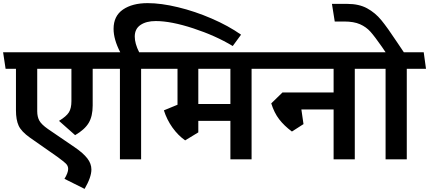

<svg xmlns="http://www.w3.org/2000/svg" viewBox="-40 -1028 2769 1239"><path d="M420.9 -375V-584H200.2V-310.1Q200.2 -274.9 213.6 -250Q227.1 -225.1 269 -195.8L442.9 -77.1Q497.1 -40 523.4 -6.1Q549.8 27.8 549.8 65.9Q549.8 115.7 505.9 190.9L376 126Q399.9 86.9 399.9 62Q399.9 42 385 27.6Q370.1 13.2 330.1 -16.1L152.8 -140.1Q97.7 -179.2 80.3 -217Q63 -254.9 63 -315.9V-584H-3.9L-20 -690.9H645L660.2 -584H558.1V-347.2Q558.1 -278.3 532.5 -235.1Q506.8 -191.9 444.8 -155.8L340.8 -248Q388.2 -276.9 404.5 -303Q420.9 -329.1 420.9 -375Z M829.6 -792Q829.6 -747.1 857.9 -690.9H980L994.6 -584H870.6V0H733.9V-584H628.9L612.8 -690.9H735.8Q692.9 -773.9 692.9 -841.8Q692.9 -924.8 753.4 -966.3Q814 -1007.8 912.6 -1007.8Q999.5 -1007.8 1108.6 -981.4Q1217.8 -955.1 1325.7 -908.4Q1433.6 -861.8 1515.6 -804.2L1461.9 -731Q1351.1 -797.9 1207.5 -845Q1064 -892.1 964.8 -892.1Q903.8 -892.1 866.7 -866.9Q829.6 -841.8 829.6 -792Z M1583.5 0H1446.8V-248H1239.7V-173.8L1154.8 -122.1Q1107.9 -155.3 1072.3 -205.6Q1036.6 -255.9 1017.6 -315.9L1105.5 -352.1V-584H964.8L948.7 -690.9H1692.9L1707.5 -584H1583.5ZM1239.7 -584V-356.9H1446.8V-584Z M2249.5 0H2112.8V-321.8H1904.8L1918.5 -227.1L1843.8 -179.2Q1793.9 -216.3 1761.7 -258.1Q1729.5 -299.8 1710.4 -360.8L1782.7 -431.2H2112.8V-584H1678.7L1662.6 -690.9H2358.4L2373.5 -584H2249.5Z M2585 0H2448.2V-584H2343.3L2327.1 -690.9H2448.2Q2437 -706.1 2424.3 -726.1Q2378.4 -792 2350.8 -823Q2323.2 -854 2283.2 -871.6Q2243.2 -889.2 2181.2 -889.2H2120.1L2102.1 -1002.9H2202.1Q2276.4 -1002.9 2328.9 -974.4Q2381.3 -945.8 2420.7 -897.9Q2460 -850.1 2522.9 -754.9L2565.9 -690.9H2694.3L2709 -584H2585Z"/></svg>

Font: Kadwa
Style: Bold
Weight: 700
Designer: Sol Matas
Foundry: Sol Matas
Version: Version 1.001;PS 001.000;hotconv 1.0.70;makeotf.lib2.5.58329